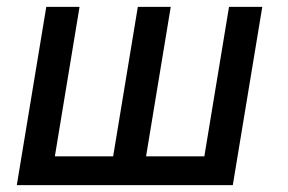

<svg xmlns="http://www.w3.org/2000/svg" viewBox="-20 -540 840 560"><path d="M29 0 115 -520H212L140 -84H310L382 -520H478L406 -84H576L648 -520H745L659 0Z"/></svg>

Font: Iosevka Aile Medium Oblique
Style: Regular
Weight: 500
Italic angle: -9°
Designer: Belleve Invis
Foundry: Belleve Invis
Version: Version 31.1.0; ttfautohint (v1.8.4)